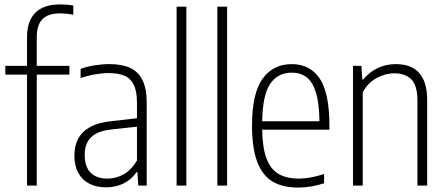

<svg xmlns="http://www.w3.org/2000/svg" viewBox="-20 -838 2014 867"><path d="M146 -669.5V-540.5H293.5V-501H146V0H102V-501H4V-540.5H102V-669.5Q102 -743 139.5 -780.5Q177 -818 250 -818Q286 -818 311 -813V-771.5Q280.5 -777.5 250 -777.5Q198 -777.5 172 -751.8Q146 -726 146 -669.5Z M642.5 -373.5V0H604.5L600.5 -60.5H596.5Q572.5 -26.5 537.2 -9.2Q502 8 459 8Q416 8 383.8 -8.5Q351.5 -25 333.8 -57Q316 -89 316 -134.5Q316 -204.5 357.2 -243.2Q398.5 -282 483.5 -291L598.5 -304V-375Q598.5 -426 584 -455.2Q569.5 -484.5 541.8 -496.2Q514 -508 470 -508Q442.5 -508 409.2 -502.2Q376 -496.5 344 -485.5V-527Q371 -537 406.2 -542.8Q441.5 -548.5 473.5 -548.5Q530 -548.5 567 -531.8Q604 -515 623.2 -476.5Q642.5 -438 642.5 -373.5ZM598.5 -113V-266L484 -253.5Q421.5 -247 392 -218.8Q362.5 -190.5 362.5 -139.5Q362.5 -85 389 -58.2Q415.5 -31.5 466 -31.5Q503 -31.5 537.8 -50.5Q572.5 -69.5 598.5 -113Z M777.5 0V-808H821.5V0Z M961.5 0V-808H1005.5V0Z M1467.5 -252.5H1164Q1165 -170 1183.8 -121.5Q1202.5 -73 1238.5 -52.2Q1274.5 -31.5 1330.5 -31.5Q1378 -31.5 1443.5 -52V-10.5Q1385 9 1327 9Q1256.5 9 1210.8 -18.2Q1165 -45.5 1141.5 -107.2Q1118 -169 1118 -270.5Q1118 -416.5 1165.8 -482.5Q1213.5 -548.5 1297 -548.5Q1379.5 -548.5 1423.5 -483.8Q1467.5 -419 1467.5 -270ZM1164 -290.5H1422.5Q1421.5 -373.5 1406 -422Q1390.5 -470.5 1363.2 -490.2Q1336 -510 1297 -510Q1236 -510 1201 -460.8Q1166 -411.5 1164 -290.5Z M1574 -540.5H1612L1616 -479H1620Q1647.5 -512.5 1685.2 -530.5Q1723 -548.5 1767 -548.5Q1909 -548.5 1909 -386V0H1865V-384Q1865 -450.5 1838 -478.8Q1811 -507 1760.5 -507Q1722 -507 1682.2 -486.5Q1642.5 -466 1618 -421.5V0H1574Z"/></svg>

Font: Encode Sans Condensed ExLight
Style: Regular
Weight: 275
Width: 3
Designer: Multiple Designers
Foundry: Impallari Type
Version: Version 2.000